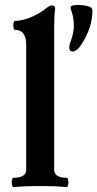

<svg xmlns="http://www.w3.org/2000/svg" viewBox="-20 -748 392 772"><path d="M258.8 -558.1Q258.8 -567.9 264.6 -583Q276.9 -615.7 276.9 -644.5Q276.9 -660.6 274.2 -677Q271.5 -693.4 266.6 -705.6Q263.7 -713.4 263.7 -716.8Q263.7 -728 290.5 -728Q314 -728 332.8 -723.4Q351.6 -718.8 351.6 -705.1Q351.6 -635.7 305.7 -566.9Q297.4 -554.2 288.8 -547.6Q280.3 -541 273.9 -541Q264.6 -541 261.7 -545.2Q258.8 -549.3 258.8 -558.1ZM34.2 -33.2Q85.4 -33.2 85.4 -65.9V-566.9Q85.4 -597.4 74.2 -612.7Q63 -627.9 40.5 -627.9Q36.1 -627.9 34.4 -637Q32.7 -646 34.4 -655Q36.1 -664.1 40.5 -664.1Q68.8 -664.1 103.8 -678.5Q138.7 -692.9 168.9 -717.3Q175.3 -722.2 179.7 -724.1Q184.1 -726.1 189.7 -726.1Q195.3 -726.1 198.5 -722.8Q201.7 -719.5 201.7 -712.9Q199.2 -692.9 198.5 -674.1Q197.8 -655.3 197.8 -627.9V-65.9Q197.8 -33.2 248 -33.2Q252.4 -33.2 254.2 -23.9Q255.9 -14.6 254.2 -5.4Q252.4 3.9 248 3.9Q200.7 0 141.1 0Q81.5 0 34.2 3.9Q29.8 3.9 28.1 -5.4Q26.4 -14.6 28.1 -23.9Q29.8 -33.2 34.2 -33.2Z"/></svg>

Font: Junicode Two Beta VF
Style: Regular
Weight: 400
Designer: Peter S. Baker
Foundry: Briery Creek Software
Version: Version 1.031 beta; ttfautohint (v1.8.1.43-b0c9)